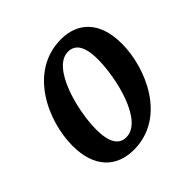

<svg xmlns="http://www.w3.org/2000/svg" viewBox="-148 -679 822 822"><g transform="rotate(-45 263.0 -268.0)"><path d="M215 10C411 10 500 -203 500 -348C500 -488 424 -546 329 -546C135 -546 41 -339 41 -188C41 -55 112 10 215 10ZM230 -51C189 -51 162 -83 162 -165C162 -282 216 -487 312 -487C354 -487 380 -455 380 -373C380 -261 331 -51 230 -51Z"/></g></svg>

Font: Noto Serif Condensed SemiBold
Style: Italic
Weight: 600
Width: 3
Italic angle: -12°
Designer: Monotype Design Team
Foundry: Monotype Imaging Inc.
Version: Version 2.014